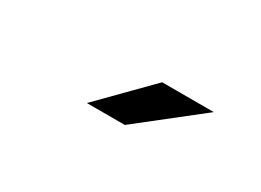

<svg xmlns="http://www.w3.org/2000/svg" viewBox="-21 -912 643 473"><g transform="rotate(30 300.0 -675.5)"><path d="M216 -607 351 -744H498L324 -607Z"/></g></svg>

Font: MOST Montserrat SemiBold
Style: Regular
Weight: 600
Designer: Julieta Ulanovsky
Foundry: Julieta Ulanovsky
Version: Version 8.000;March 11, 2024;FontCreator 15.0.0.2926 64-bit